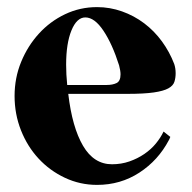

<svg xmlns="http://www.w3.org/2000/svg" viewBox="-20 -529 540 540"><path d="M253 -509Q289 -509 323 -497Q357 -485 385.5 -463.5Q414 -442 435.5 -412.5Q457 -383 470 -349Q474 -337 474 -323Q474 -310 470.5 -299Q467 -288 453.5 -280.5Q440 -273 412.5 -269Q385 -265 338 -265H172Q183 -171 213.5 -119Q244 -67 295 -67Q321 -67 344 -75Q367 -83 386 -96Q405 -109 418.5 -125.5Q432 -142 440 -159L459 -144Q458 -141 457 -139Q456 -137 455 -135Q425 -78 372 -43.5Q319 -9 253 -9Q205 -9 162.5 -29Q120 -49 88.5 -83Q57 -117 39 -162.5Q21 -208 21 -259Q21 -310 39.5 -355Q58 -400 89.5 -434.5Q121 -469 163 -489Q205 -509 253 -509ZM169 -290H280Q297 -290 308 -295.5Q319 -301 319 -320Q319 -325 318 -331Q317 -337 315 -345Q296 -405 271 -442.5Q246 -480 220 -480Q196 -480 181 -443.5Q166 -407 166 -347Q166 -320 169 -290Z"/></svg>

Font: CatShop
Style: Regular
Weight: 400
Designer: Peter Wiegel
Foundry: Peter Wiegel
Version: Version 1.000 2009 initial release